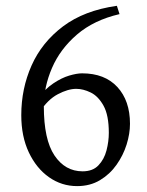

<svg xmlns="http://www.w3.org/2000/svg" viewBox="-20 -630 509 665"><path d="M430.2 -201.2Q430.2 -167 418.5 -129.4Q406.7 -91.8 383.5 -59.1Q360.4 -26.4 326.2 -5.9Q292 14.6 247.1 14.6Q193.8 14.6 149.9 -16.1Q106 -46.9 79.8 -102.3Q53.7 -157.7 53.7 -231Q53.7 -323.2 89.4 -403.3Q125 -483.4 198.2 -538.6Q271.5 -593.8 384.8 -609.9L394 -581.1Q305.2 -560.5 246.8 -510.5Q188.5 -460.4 160.2 -394.8Q131.8 -329.1 131.8 -262.2Q131.8 -146.5 168.7 -91.6Q205.6 -36.6 266.1 -36.6Q301.3 -36.6 321 -57.4Q340.8 -78.1 348.9 -109.1Q356.9 -140.1 356.9 -169.9Q356.9 -231 338.6 -263.9Q320.3 -296.9 294.2 -309.6Q268.1 -322.3 244.1 -322.3Q215.8 -322.3 180.4 -303.7Q145 -285.2 116.2 -240.2L109.9 -287.1Q135.7 -321.8 164.6 -341.1Q193.4 -360.4 219.7 -368.2Q246.1 -376 264.2 -376Q342.8 -376 386.5 -328.6Q430.2 -281.2 430.2 -201.2Z"/></svg>

Font: Namdhinggo
Style: Regular
Weight: 400
Designer: Victor Gaultney
Foundry: SIL International
Version: Version 3.001